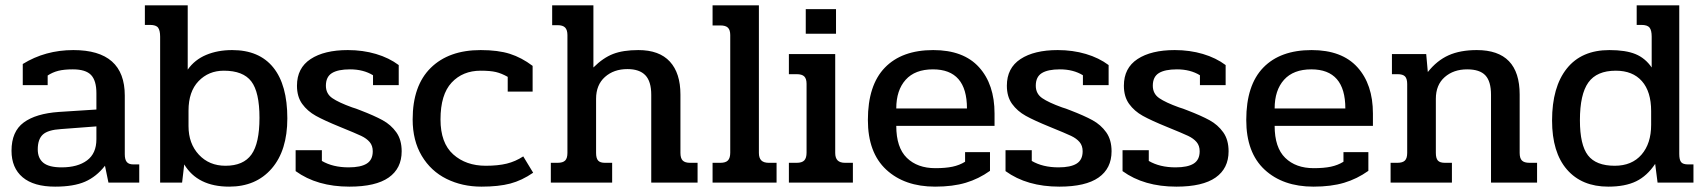

<svg xmlns="http://www.w3.org/2000/svg" viewBox="-20 -682 6367 717"><path d="M23 -119Q23 -191 68.5 -224.5Q114 -258 200 -264L340 -273V-334Q340 -381 320 -402Q300 -423 252 -423Q219 -423 197.5 -417.5Q176 -412 158 -400V-364H65V-443Q149 -495 254 -495Q446 -495 446 -325V-106Q446 -86 453.5 -77Q461 -68 478 -68H500V0H385L372 -63Q340 -22 297.5 -3.5Q255 15 186 15Q106 15 64.5 -20Q23 -55 23 -119ZM340 -162V-210L208 -200Q159 -197 140 -179.5Q121 -162 121 -124Q121 -91 142 -74Q163 -57 210 -57Q270 -57 305 -83Q340 -109 340 -162Z M668 -68 660 0H578V-545Q578 -568 570.5 -578.5Q563 -589 540 -589H521V-662H681V-422Q707 -459 750 -477Q793 -495 847 -495Q948 -495 1000.5 -430Q1053 -365 1053 -240Q1053 -120 994.5 -52.5Q936 15 836 15Q718 15 668 -68ZM949 -242Q949 -338 918.5 -378Q888 -418 816 -418Q759 -418 721.5 -379Q684 -340 684 -269V-211Q684 -146 722.5 -104.5Q761 -63 822 -63Q889 -63 919 -105Q949 -147 949 -242Z M1084 -43V-121H1182V-81Q1223 -57 1282 -57Q1327 -57 1349.5 -71Q1372 -85 1372 -117Q1372 -138 1360.5 -151.5Q1349 -165 1329 -174.5Q1309 -184 1250 -208Q1191 -232 1159.5 -249.5Q1128 -267 1108.5 -294Q1089 -321 1089 -362Q1089 -428 1140 -461.5Q1191 -495 1279 -495Q1335 -495 1384 -480.5Q1433 -466 1469 -439V-364H1373V-401Q1337 -423 1287 -423Q1242 -423 1219.5 -409Q1197 -395 1197 -362Q1197 -332 1221 -315.5Q1245 -299 1295 -281Q1309 -277 1326 -270Q1378 -250 1409 -233Q1440 -216 1460 -188Q1480 -160 1480 -117Q1480 -53 1431.5 -19Q1383 15 1285 15Q1164 15 1084 -43Z M1521 -236Q1521 -362 1588.5 -428.5Q1656 -495 1775 -495Q1840 -495 1884 -481Q1928 -467 1969 -436V-340H1876V-395Q1853 -408 1832 -413Q1811 -418 1775 -418Q1708 -418 1666.5 -373.5Q1625 -329 1625 -236Q1625 -148 1672.5 -105.5Q1720 -63 1794 -63Q1840 -63 1872.5 -71Q1905 -79 1934 -98L1971 -37Q1929 -8 1885.5 3.5Q1842 15 1778 15Q1706 15 1647.5 -14Q1589 -43 1555 -100Q1521 -157 1521 -236Z M2037 -74H2062Q2082 -74 2090.5 -82.5Q2099 -91 2099 -111V-551Q2099 -570 2090.5 -579Q2082 -588 2062 -588H2042V-662H2196V-430Q2232 -466 2269.5 -480.5Q2307 -495 2364 -495Q2442 -495 2481.5 -452Q2521 -409 2521 -329V-111Q2521 -91 2529.5 -82.5Q2538 -74 2557 -74H2585V0H2412V-328Q2412 -378 2390 -401Q2368 -424 2323 -424Q2272 -424 2239 -394.5Q2206 -365 2206 -313V-111Q2206 -91 2213.5 -82.5Q2221 -74 2239 -74H2266V0H2037Z M2641 -74H2670Q2690 -74 2698.5 -83Q2707 -92 2707 -112V-551Q2707 -570 2698.5 -578.5Q2690 -587 2670 -587H2641V-662H2814V-111Q2814 -92 2823 -83Q2832 -74 2851 -74H2880V0H2641Z M2989 -648H3102V-556H2989ZM2926 -74H2955Q2975 -74 2983.5 -83Q2992 -92 2992 -112V-369Q2992 -388 2983.5 -396.5Q2975 -405 2955 -405H2926V-480H3099V-111Q3099 -92 3108 -83Q3117 -74 3136 -74H3165V0H2926Z M3221 -234Q3221 -364 3284.5 -429.5Q3348 -495 3465 -495Q3578 -495 3636 -431Q3694 -367 3694 -258V-212H3327Q3327 -131 3366.5 -92.5Q3406 -54 3473 -54Q3511 -54 3537 -59.5Q3563 -65 3584 -78V-114H3677V-44Q3635 -14 3586.5 0.5Q3538 15 3472 15Q3358 15 3289.5 -48.5Q3221 -112 3221 -234ZM3591 -277Q3591 -423 3464 -423Q3397 -423 3362 -384Q3327 -345 3327 -277Z M3735 -43V-121H3833V-81Q3874 -57 3933 -57Q3978 -57 4000.5 -71Q4023 -85 4023 -117Q4023 -138 4011.5 -151.5Q4000 -165 3980 -174.5Q3960 -184 3901 -208Q3842 -232 3810.5 -249.5Q3779 -267 3759.5 -294Q3740 -321 3740 -362Q3740 -428 3791 -461.5Q3842 -495 3930 -495Q3986 -495 4035 -480.5Q4084 -466 4120 -439V-364H4024V-401Q3988 -423 3938 -423Q3893 -423 3870.5 -409Q3848 -395 3848 -362Q3848 -332 3872 -315.5Q3896 -299 3946 -281Q3960 -277 3977 -270Q4029 -250 4060 -233Q4091 -216 4111 -188Q4131 -160 4131 -117Q4131 -53 4082.5 -19Q4034 15 3936 15Q3815 15 3735 -43Z M4172 -43V-121H4270V-81Q4311 -57 4370 -57Q4415 -57 4437.5 -71Q4460 -85 4460 -117Q4460 -138 4448.5 -151.5Q4437 -165 4417 -174.5Q4397 -184 4338 -208Q4279 -232 4247.5 -249.5Q4216 -267 4196.5 -294Q4177 -321 4177 -362Q4177 -428 4228 -461.5Q4279 -495 4367 -495Q4423 -495 4472 -480.5Q4521 -466 4557 -439V-364H4461V-401Q4425 -423 4375 -423Q4330 -423 4307.5 -409Q4285 -395 4285 -362Q4285 -332 4309 -315.5Q4333 -299 4383 -281Q4397 -277 4414 -270Q4466 -250 4497 -233Q4528 -216 4548 -188Q4568 -160 4568 -117Q4568 -53 4519.5 -19Q4471 15 4373 15Q4252 15 4172 -43Z M4634 -234Q4634 -364 4697.5 -429.5Q4761 -495 4878 -495Q4991 -495 5049 -431Q5107 -367 5107 -258V-212H4740Q4740 -131 4779.5 -92.5Q4819 -54 4886 -54Q4924 -54 4950 -59.5Q4976 -65 4997 -78V-114H5090V-44Q5048 -14 4999.5 0.5Q4951 15 4885 15Q4771 15 4702.5 -48.5Q4634 -112 4634 -234ZM5004 -277Q5004 -423 4877 -423Q4810 -423 4775 -384Q4740 -345 4740 -277Z M5173 -74H5198Q5218 -74 5226.5 -82.5Q5235 -91 5235 -111V-368Q5235 -388 5227 -396.5Q5219 -405 5199 -405H5178V-480H5306L5312 -413Q5346 -456 5389.5 -475.5Q5433 -495 5495 -495Q5655 -495 5655 -329V-111Q5655 -91 5663.5 -82.5Q5672 -74 5692 -74H5720V0H5548V-328Q5548 -378 5527 -400.5Q5506 -423 5459 -423Q5408 -423 5375 -394Q5342 -365 5342 -313V-111Q5342 -91 5349.5 -82.5Q5357 -74 5376 -74H5402V0H5173Z M5776 -232Q5776 -357 5831 -426Q5886 -495 5990 -495Q6051 -495 6087.5 -480Q6124 -465 6148 -430V-545Q6148 -569 6140 -579Q6132 -589 6109 -589H6092V-662H6251V-107Q6251 -85 6258 -76.5Q6265 -68 6284 -68H6304V0H6170L6161 -70Q6131 -25 6090 -5Q6049 15 5986 15Q5887 15 5831.5 -49Q5776 -113 5776 -232ZM6146 -216V-267Q6146 -340 6111.5 -379Q6077 -418 6014 -418Q5943 -418 5911.5 -374Q5880 -330 5880 -233Q5880 -141 5910 -102Q5940 -63 6010 -63Q6074 -63 6110 -104.5Q6146 -146 6146 -216Z"/></svg>

Font: Pridi
Style: Regular
Weight: 400
Designer: Katatrad Team
Foundry: CadsonDemak
Version: Version 1.001